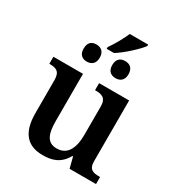

<svg xmlns="http://www.w3.org/2000/svg" viewBox="-207 -1016 1069 1157"><g transform="rotate(30 327.5 -437.5)"><path d="M279 -750V-738H330C384 -771 460 -843 483 -875V-885H355C339 -846 305 -786 279 -750ZM213 -611C243 -611 270 -627 270 -670C270 -715 243 -730 213 -730C183 -730 158 -715 158 -670C158 -627 183 -611 213 -611ZM414 -611C443 -611 470 -627 470 -670C470 -715 443 -730 414 -730C383 -730 357 -715 357 -670C357 -627 383 -611 414 -611ZM264 10C327 10 383 -4 423 -75H428L447 0H631V-49H625C584 -49 552 -55 552 -113V-536H343V-487H346C387 -487 422 -480 422 -420V-223C422 -128 391 -67 318 -67C250 -67 231 -120 231 -207V-536H25V-487H27C74 -487 101 -476 101 -417V-187C101 -51 159 10 264 10Z"/></g></svg>

Font: Noto Serif SemiBold
Style: Regular
Weight: 600
Designer: Monotype Design Team
Foundry: Monotype Imaging Inc.
Version: Version 2.013